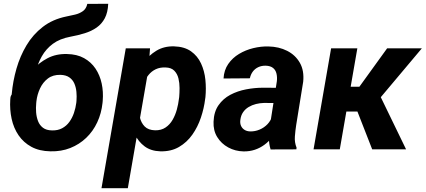

<svg xmlns="http://www.w3.org/2000/svg" viewBox="-20 -781 2226 1004"><path d="M436.5 -760.7 545.9 -761.2Q543.9 -715.8 528.1 -685.8Q512.2 -655.8 485.4 -637Q458.5 -618.2 423.1 -607.2Q387.7 -596.2 347.7 -588.9Q292.5 -578.6 256.6 -552Q220.7 -525.4 198.7 -486.6Q176.8 -447.8 165.5 -401.6Q154.3 -355.5 149.9 -305.7L147 -282.2L39.1 -266.6L41.5 -290.5Q47.4 -356.9 66.2 -422.4Q85 -487.8 118.7 -544.2Q152.3 -600.6 203.9 -640.4Q255.4 -680.2 327.1 -694.8Q348.6 -699.2 372.1 -704.6Q395.5 -710 413.3 -722.7Q431.2 -735.4 436.5 -760.7ZM330.1 -498.5Q382.3 -497.6 419.4 -477.1Q456.5 -456.5 479.5 -422.1Q502.4 -387.7 511.7 -344.5Q521 -301.3 517.1 -253.4L516.1 -242.7Q510.3 -188 488.5 -141.4Q466.8 -94.7 430.9 -60.3Q395 -25.9 347.7 -7.1Q300.3 11.7 243.7 10.3Q185.5 9.3 144.3 -13.2Q103 -35.6 77.1 -73.5Q51.3 -111.3 40.8 -159.7Q30.3 -208 33.7 -260.7L34.7 -271.5Q36.6 -282.7 46.4 -293.5Q56.2 -304.2 67.4 -314.2Q78.6 -324.2 85 -334Q114.3 -377.4 149.4 -415.5Q184.6 -453.6 229 -476.8Q273.4 -500 330.1 -498.5ZM296.4 -389.6Q256.8 -390.6 230.5 -370.6Q204.1 -350.6 189.2 -318.4Q174.3 -286.1 170.4 -251.5L169.4 -241.2Q167 -217.3 168.9 -192.9Q170.9 -168.5 179 -147.5Q187 -126.5 204.6 -113Q222.2 -99.6 251.5 -99.1Q282.2 -98.1 304.9 -110.4Q327.6 -122.6 342.8 -143.6Q357.9 -164.6 366.7 -190.4Q375.5 -216.3 378.9 -243.2L379.9 -253.4Q381.8 -276.9 379.6 -300.5Q377.4 -324.2 368.9 -344Q360.4 -363.8 342.8 -376.2Q325.2 -388.7 296.4 -389.6Z M756.3 -418.9 648.4 203.1H510.7L637.7 -528.3H764.6ZM1054.2 -272.9 1052.7 -262.7Q1046.9 -214.8 1030.5 -166Q1014.2 -117.2 985.8 -76.9Q957.5 -36.6 916 -12.5Q874.5 11.7 818.4 10.3Q769 8.8 736.3 -15.6Q703.6 -40 685.1 -78.4Q666.5 -116.7 659.2 -161.1Q651.9 -205.6 653.3 -246.1L656.7 -273.4Q664.1 -317.9 682.1 -365Q700.2 -412.1 729 -451.9Q757.8 -491.7 797.9 -515.9Q837.9 -540 890.1 -538.6Q944.3 -537.1 978.8 -512.7Q1013.2 -488.3 1031.2 -449.2Q1049.3 -410.2 1054 -364Q1058.6 -317.9 1054.2 -272.9ZM915.5 -263.2 917 -273.4Q918.9 -294.9 918.9 -321Q918.9 -347.2 913.1 -371.1Q907.2 -395 891.6 -411.1Q876 -427.2 846.7 -428.2Q816.9 -429.7 794.4 -418.9Q772 -408.2 756.6 -388.9Q741.2 -369.6 731.4 -345.2Q721.7 -320.8 717.3 -294.9L707.5 -226.6Q705.1 -196.8 711.4 -167.7Q717.8 -138.7 736.6 -119.6Q755.4 -100.6 791 -99.6Q823.2 -99.1 845.7 -114.3Q868.2 -129.4 882.6 -154.5Q897 -179.7 904.8 -208.5Q912.6 -237.3 915.5 -263.2Z M1390.6 -119.1 1427.7 -356Q1430.2 -377.4 1425.8 -396Q1421.4 -414.6 1408 -425.5Q1394.5 -436.5 1370.1 -437.5Q1348.1 -438 1330.8 -429.9Q1313.5 -421.9 1302.2 -407Q1291 -392.1 1286.6 -371.6L1148.9 -370.6Q1151.4 -414.6 1173.6 -446.5Q1195.8 -478.5 1230 -499Q1264.2 -519.5 1304.4 -529.3Q1344.7 -539.1 1383.3 -538.1Q1438.5 -537.1 1481.7 -515.1Q1524.9 -493.2 1548.1 -452.4Q1571.3 -411.6 1565.4 -353.5L1528.8 -127Q1524.4 -98.6 1522 -67.6Q1519.5 -36.6 1530.8 -8.8L1529.8 0L1395 0.5Q1386.2 -28.3 1386.2 -58.8Q1386.2 -89.4 1390.6 -119.1ZM1443.4 -321.8 1430.2 -242.2 1360.4 -242.7Q1339.4 -242.2 1318.6 -237.1Q1297.9 -231.9 1280.3 -221.4Q1262.7 -210.9 1251.2 -194.3Q1239.7 -177.7 1236.8 -153.8Q1234.4 -136.7 1240.2 -123.3Q1246.1 -109.9 1258.5 -102.1Q1271 -94.2 1288.6 -93.8Q1313.5 -93.3 1337.4 -103.3Q1361.3 -113.3 1378.9 -131.8Q1396.5 -150.4 1403.3 -174.8L1432.6 -113.8Q1420.9 -86.4 1403.1 -63.5Q1385.3 -40.5 1362.3 -23.7Q1339.4 -6.8 1312 2.2Q1284.7 11.2 1253.4 10.7Q1210 9.8 1173.6 -10Q1137.2 -29.8 1116 -64.2Q1094.7 -98.6 1096.7 -144.5Q1098.6 -196.3 1122.6 -230.7Q1146.5 -265.1 1184.3 -285.2Q1222.2 -305.2 1266.8 -313.7Q1311.5 -322.3 1355.5 -322.3Z M1848.6 -528.3 1756.8 0H1619.6L1711.4 -528.3ZM2186 -528.3 1908.2 -197.8H1767.6L1773.4 -327.6H1859.4L2004.4 -528.3ZM1926.3 0 1837.4 -227.5 1961.9 -292 2103.5 0Z"/></svg>

Font: Roboto
Style: Bold Italic
Weight: 700
Italic angle: -12°
Designer: Christian Robertson
Foundry: Google
Version: Version 3.0